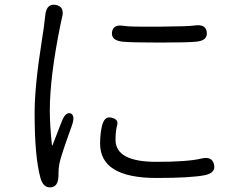

<svg xmlns="http://www.w3.org/2000/svg" viewBox="-20 -772 1040 821"><path d="M197 29Q165 32 153 -11Q128 -101 128 -289Q128 -405 160 -606Q164 -629 167 -652L174 -710Q180 -758 219 -751Q258 -743 245 -696Q243 -687 238 -664Q193 -442 193 -300Q193 -237 202 -152Q203 -147 205 -152L243 -250Q260 -295 282 -287Q303 -279 287 -234Q240 -104 234 -73Q230 -51 230 -29V-20Q229 27 197 29ZM649 -11Q408 -11 408 -158Q408 -196 415 -229Q425 -277 456 -269Q488 -262 481 -237Q474 -212 474 -174Q474 -80 648 -80Q783 -80 841 -94Q887 -105 895 -69Q904 -33 856 -23Q797 -11 649 -11ZM502 -594Q454 -600 459 -635Q464 -670 512 -661Q534 -657 664 -658Q787 -659 812 -663Q860 -670 864 -635Q869 -599 821 -594Q786 -590 662 -590Q538 -590 502 -594Z"/></svg>

Font: Resource Han Rounded JP Normal
Style: Regular
Weight: 350
Designer: Cyano Hao (round all glyphs); Ryoko NISHIZUKA 西塚涼子 (kana, bopomofo & ideographs); Paul D. Hunt (Latin, Greek & Cyrillic)
Foundry: Cyano Hao
Version: 0.990